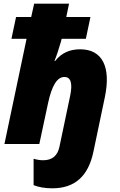

<svg xmlns="http://www.w3.org/2000/svg" viewBox="-20 -780 649 1040"><path d="M263 240C385 240 458 175 486 42L548 -254C582 -417 535 -513 414 -513C361 -513 314 -495 279 -450H275C286 -476 299 -516 310 -554L314 -570H445L470 -688H339L354 -760H165L149 -688H67L42 -570H124L4 0H193L240 -220C261 -318 290 -363 329 -363C364 -363 374 -328 360 -261L302 15C292 63 263 88 214 88C199 88 183 86 162 80V223C189 234 225 240 263 240Z"/></svg>

Font: Noto Sans Black
Style: Italic
Weight: 900
Italic angle: -12°
Designer: Monotype Design Team
Foundry: Monotype Imaging Inc.
Version: Version 2.013